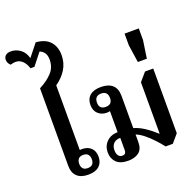

<svg xmlns="http://www.w3.org/2000/svg" viewBox="-206 -1195 1402 1383"><g transform="rotate(-20 495.5 -504.0)"><path d="M242 7Q185 7 155.5 -21.5Q126 -50 126 -101V-697Q188 -729 225 -769Q262 -809 262 -868Q262 -901 248.5 -920Q235 -939 213 -947L141 -856H111Q99 -894 77 -915Q55 -936 25 -936Q6 -936 -14 -929Q-26 -939 -31 -951Q-36 -963 -36 -974Q-36 -994 -22 -1006.5Q-8 -1019 19 -1019Q58 -1019 90.5 -995Q123 -971 135 -925L210 -1019Q284 -1013 319 -972.5Q354 -932 354 -869Q354 -809 324 -760.5Q294 -712 243 -677V-181Q250 -183 268 -182Q307 -180 330.5 -156Q354 -132 354 -90Q354 -45 325.5 -19Q297 7 242 7ZM253 -39Q279 -39 290.5 -52.5Q302 -66 302 -89Q302 -112 290.5 -126Q279 -140 253 -140Q228 -140 216.5 -126Q205 -112 205 -89Q205 -66 216.5 -52.5Q228 -39 253 -39Z M546 11Q485 11 455.5 -19Q426 -49 426 -95Q426 -144 458 -176Q490 -208 543 -209V-370Q532 -367 518 -367Q479 -367 452.5 -391.5Q426 -416 426 -460Q426 -505 455 -530.5Q484 -556 540 -556Q597 -556 628 -528.5Q659 -501 659 -445V-198Q701 -186 743 -158Q785 -130 821 -96H824V-489L878 -552H941V-56L888 6H833Q809 -25 780 -56Q751 -87 720 -112Q689 -137 659 -149V-90Q659 -36 627.5 -12.5Q596 11 546 11ZM526 -409Q576 -409 576 -459Q576 -511 526 -511Q476 -511 476 -459Q476 -409 526 -409ZM518 -38Q534 -38 540.5 -46.5Q547 -55 547 -69V-164Q514 -164 495.5 -145.5Q477 -127 477 -93Q477 -68 487.5 -53Q498 -38 518 -38Z M853 -634 833 -769V-859H942V-769L922 -634Z"/></g></svg>

Font: Noto Serif Thai SemiBold
Style: Regular
Weight: 600
Designer: Monotype Design Team
Foundry: Monotype Imaging Inc.
Version: Version 2.001; ttfautohint (v1.8.4.7-5d5b)